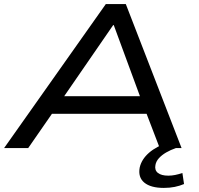

<svg xmlns="http://www.w3.org/2000/svg" viewBox="-33 -725 974 940"><path d="M-13 0 485 -705H583L856 0H749L672 -201L719 -168H181L245 -202L105 0ZM521 -602 264 -229 231 -254H696L661 -230L524 -602ZM769 195Q705 195 673.5 169Q642 143 651 95Q660 55 696.5 23Q733 -9 802 -33L828 0Q802 9 780.5 21.5Q759 34 745 49.5Q731 65 728 83Q723 108 740 121.5Q757 135 791 135Q808 135 825 131.5Q842 128 860 122L868 176Q847 185 822.5 190Q798 195 769 195Z"/></svg>

Font: Nunito Sans 10pt Expanded Medium
Style: Italic
Weight: 500
Width: 7
Italic angle: -9°
Designer: Vernon Adams
Foundry: Vernon Adams
Version: Version 3.101;gftools[0.9.27]